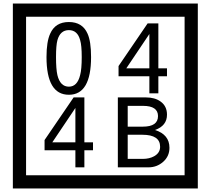

<svg xmlns="http://www.w3.org/2000/svg" viewBox="-20 -980 1195 1090"><path d="M1103 90H53V-960H1103ZM1028 15V-885H128V15ZM497 -656Q497 -442 371 -442Q244 -442 244 -656Q244 -744 265 -789Q294 -855 371 -855Q448 -855 477 -789Q497 -745 497 -656ZM444 -656Q444 -723 435 -752Q420 -809 371 -809Q322 -809 306 -752Q298 -723 298 -656Q298 -587 306 -553Q322 -488 371 -488Q419 -488 435 -554Q444 -587 444 -656ZM928 -547H879V-450H828V-547H653V-605L818 -847H879V-592H928ZM828 -592V-787L697 -592ZM508 -127H459V-30H408V-127H233V-185L398 -427H459V-172H508ZM408 -172V-367L277 -172ZM942 -141Q942 -93 906.5 -61.5Q871 -30 823 -30H649V-427H808Q859 -427 891 -404Q928 -378 928 -329Q928 -266 860 -242Q942 -216 942 -141ZM877 -321Q877 -379 792 -379H705V-261H791Q877 -261 877 -321ZM889 -147Q889 -215 788 -215H705V-78H791Q828 -78 855 -93Q889 -112 889 -147Z"/></svg>

Font: Unicode BMP Fallback SIL
Style: Regular
Weight: 400
Foundry: NRSI, SIL International
Version: Version 5.1 Based on Unicode 5.1